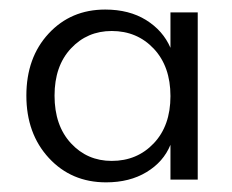

<svg xmlns="http://www.w3.org/2000/svg" viewBox="-20 -729 485 402"><path d="M202.1 -347.2Q129.4 -347.2 82.3 -398.2Q35.2 -449.2 35.2 -528.8Q35.2 -608.4 81.8 -658.7Q128.4 -709 200.2 -709Q250.5 -709 285.9 -687Q321.3 -665 336.9 -628.9V-703.1H394V-353H336.9V-425.8Q322.3 -390.1 286.9 -368.7Q251.5 -347.2 202.1 -347.2ZM213.9 -664.1Q162.6 -664.1 128.4 -627.4Q94.2 -590.8 94.2 -528.8Q94.2 -466.3 128.4 -429.2Q162.6 -392.1 213.9 -392.1Q267.1 -392.1 302 -429Q336.9 -465.8 336.9 -527.8Q336.9 -589.8 302 -627Q267.1 -664.1 213.9 -664.1Z"/></svg>

Font: SVN-Poppins Light
Style: Regular
Weight: 300
Designer: Ninad Kale (Devanagari), Jonny Pinhorn (Latin)
Foundry: Indian Type Foundry
Version: Version 3.002 2017